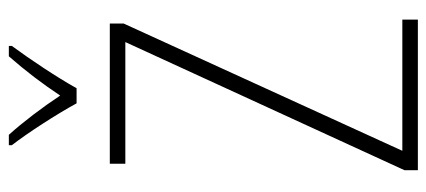

<svg xmlns="http://www.w3.org/2000/svg" viewBox="-292 -696 988 445"><g transform="rotate(-90 202.5 -474.0)"><path d="M185 -791H220C245 -836 287 -899 318 -941V-948H294C259 -908 231 -871 203 -829C176 -870 141 -916 112 -948H88V-941C116 -905 160 -837 185 -791ZM379 0V-36H75L370 -682V-714H45V-678H327L30 -31V0Z"/></g></svg>

Font: Noto Sans Tamil Condensed ExtraLight
Style: Regular
Weight: 200
Width: 3
Designer: Jelle Bosma - Monotype Design Team
Foundry: Monotype Imaging Inc.
Version: Version 2.004